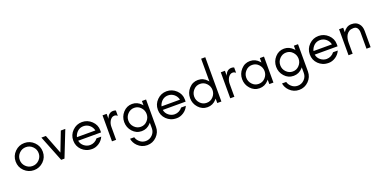

<svg xmlns="http://www.w3.org/2000/svg" viewBox="-15 -1777 6062 3054"><g transform="rotate(-20 3016.5 -250.0)"><path d="M435 -222Q435 -288 388 -335Q341 -382 275 -382Q209 -382 162 -335Q115 -288 115 -222Q115 -157 162 -110Q209 -63 275 -63Q341 -63 388 -110Q435 -157 435 -222ZM505 -222Q505 -126 438 -60Q369 7 275 7Q181 7 112 -60Q45 -126 45 -222Q45 -317 112.5 -384.5Q180 -452 275 -452Q370 -452 437.5 -384.5Q505 -317 505 -222Z M735 0 560 -440H636L763 -113L889 -440H965L791 0Z M1480 -230V-193H1093Q1103 -136 1148 -100Q1194 -63 1250 -63Q1288 -63 1322.5 -80.5Q1357 -98 1380 -129H1460Q1432 -66 1375.5 -29.5Q1319 7 1260.5 7Q1202 7 1160.5 -11Q1119 -29 1087 -60Q1020 -126 1020 -222Q1020 -317 1087.5 -384.5Q1155 -452 1250 -452Q1342 -452 1411 -387Q1480 -321 1480 -230ZM1406 -253Q1394 -309 1350 -346Q1306 -382 1250 -382Q1164 -382 1115 -304Q1100 -281 1094 -253Z M1821 -349Q1797 -371 1769.5 -371Q1742 -371 1722.5 -355.5Q1703 -340 1690 -318Q1665 -274 1665 -220V0H1595V-440H1665V-349L1668 -367Q1703 -449 1777 -449Q1800 -449 1821 -440Z M2217 -332Q2173 -380 2107 -380Q2043 -380 1997 -332Q1952 -285 1952 -220Q1952 -155 1997 -108Q2043 -60 2107 -60Q2173 -60 2217 -108Q2262 -156 2262 -220Q2262 -284 2217 -332ZM1950 60Q1960 101 1993 133Q2039 180 2104 180Q2169 180 2215.5 133.5Q2262 87 2262 22V-74Q2257 -67 2251 -60Q2188 10 2097 10Q2005 10 1943 -60Q1882 -128 1882 -220Q1882 -312 1943 -380Q2005 -450 2097 -450Q2185 -450 2251 -380Q2257 -373 2262 -366V-440H2332V22Q2332 116 2265 183Q2198 250 2104 250Q2010 250 1943 183Q1890 130 1879 60Z M2912 -230V-193H2525Q2535 -136 2580 -100Q2626 -63 2682 -63Q2720 -63 2754.5 -80.5Q2789 -98 2812 -129H2892Q2864 -66 2807.5 -29.5Q2751 7 2692.5 7Q2634 7 2592.5 -11Q2551 -29 2519 -60Q2452 -126 2452 -222Q2452 -317 2519.5 -384.5Q2587 -452 2682 -452Q2774 -452 2843 -387Q2912 -321 2912 -230ZM2838 -253Q2826 -309 2782 -346Q2738 -382 2682 -382Q2596 -382 2547 -304Q2532 -281 2526 -253Z M3332 -332Q3288 -380 3222 -380Q3156 -380 3112 -332Q3067 -284 3067 -220Q3067 -156 3112 -108Q3156 -60 3222 -60Q3288 -60 3332 -108Q3377 -156 3377 -220Q3377 -284 3332 -332ZM3447 0H3377V-75Q3371 -67 3364 -60Q3302 10 3211 10Q3120 10 3058 -60Q2997 -128 2997 -220Q2997 -312 3058 -380Q3120 -450 3211 -450Q3302 -450 3364 -380Q3371 -373 3377 -365V-750H3447Z M3823 -349Q3799 -371 3771.5 -371Q3744 -371 3724.5 -355.5Q3705 -340 3692 -318Q3667 -274 3667 -220V0H3597V-440H3667V-349L3670 -367Q3705 -449 3779 -449Q3802 -449 3823 -440Z M4213 -332Q4169 -380 4103 -380Q4037 -380 3993 -332Q3948 -284 3948 -220Q3948 -156 3993 -108Q4037 -60 4103 -60Q4169 -60 4213 -108Q4258 -156 4258 -220Q4258 -284 4213 -332ZM4328 0H4258V-75Q4252 -67 4245 -60Q4183 10 4092 10Q4001 10 3939 -60Q3878 -128 3878 -220Q3878 -312 3939 -380Q4001 -450 4092 -450Q4183 -450 4245 -380Q4252 -373 4258 -365V-440H4328Z M4789 -332Q4745 -380 4679 -380Q4615 -380 4569 -332Q4524 -285 4524 -220Q4524 -155 4569 -108Q4615 -60 4679 -60Q4745 -60 4789 -108Q4834 -156 4834 -220Q4834 -284 4789 -332ZM4522 60Q4532 101 4565 133Q4611 180 4676 180Q4741 180 4787.5 133.5Q4834 87 4834 22V-74Q4829 -67 4823 -60Q4760 10 4669 10Q4577 10 4515 -60Q4454 -128 4454 -220Q4454 -312 4515 -380Q4577 -450 4669 -450Q4757 -450 4823 -380Q4829 -373 4834 -366V-440H4904V22Q4904 116 4837 183Q4770 250 4676 250Q4582 250 4515 183Q4462 130 4451 60Z M5484 -230V-193H5097Q5107 -136 5152 -100Q5198 -63 5254 -63Q5292 -63 5326.5 -80.5Q5361 -98 5384 -129H5464Q5436 -66 5379.5 -29.5Q5323 7 5264.5 7Q5206 7 5164.5 -11Q5123 -29 5091 -60Q5024 -126 5024 -222Q5024 -317 5091.5 -384.5Q5159 -452 5254 -452Q5346 -452 5415 -387Q5484 -321 5484 -230ZM5410 -253Q5398 -309 5354 -346Q5310 -382 5254 -382Q5168 -382 5119 -304Q5104 -281 5098 -253Z M5903 0V-275Q5903 -318 5883.5 -348.5Q5864 -379 5819 -379Q5774 -379 5746 -362Q5718 -345 5701 -318Q5669 -268 5669 -184V0H5599V-440H5669V-364Q5691 -401 5725 -424Q5761 -449 5808 -449Q5855 -449 5884 -435.5Q5913 -422 5933 -398Q5973 -352 5973 -275V0Z"/></g></svg>

Font: Puffins on Iceburgs
Style: Regular
Weight: 400
Version: Version 1.0